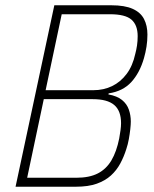

<svg xmlns="http://www.w3.org/2000/svg" viewBox="-20 -708 585 728"><path d="M39 0 186 -688H402Q453 -688 483 -674.5Q513 -661 526 -636Q539 -611 539 -577Q539 -553 535.5 -531Q532 -509 526 -488Q510 -432 478 -397Q446 -362 392 -354L391 -350Q424 -344 442.5 -329Q461 -314 468.5 -292.5Q476 -271 476 -247Q476 -236 474 -218Q472 -200 468.5 -180.5Q465 -161 459 -143Q450 -114 436 -88Q422 -62 400.5 -42.5Q379 -23 347 -11.5Q315 0 267 0ZM83 -34H269Q319 -34 351 -50.5Q383 -67 402.5 -100Q422 -133 432 -183Q435 -200 437 -214.5Q439 -229 439 -241Q439 -288 413 -310Q387 -332 332 -332H146ZM153 -366H334Q373 -366 405 -381.5Q437 -397 460 -427.5Q483 -458 493 -504Q497 -519 499.5 -535.5Q502 -552 502 -571Q502 -613 478.5 -633.5Q455 -654 397 -654H214Z"/></svg>

Font: Saira SemiCondensed Thin
Style: Italic
Weight: 250
Width: 4
Italic angle: -12°
Designer: Hector Gatti with collaboration of the Omnibus-Type team
Foundry: Omnibus-Type
Version: Version 1.101